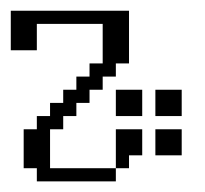

<svg xmlns="http://www.w3.org/2000/svg" viewBox="-20 -288 381 356"><path d="M194.8 23.9V-48.3H243.7V0H219.2V23.9ZM268.1 0V-48.3H316.9V0ZM194.8 -72.8V-121.6H243.7V-72.8ZM268.1 -72.8V-121.6H316.9V-72.8ZM48.3 48.3V23.9H23.9V-48.3H48.3V-72.8H72.8V-97.2H97.2V-121.6H121.6V-146H146V-170.4H170.4V-243.7H48.3V-194.8H0V-268.1H219.2V-170.4H194.8V-146H170.4V-121.6H146V-97.2H121.6V-72.8H97.2V-48.3H72.8V23.9H194.8V48.3Z"/></svg>

Font: FS Mondwest Regular
Style: Regular
Weight: 400
Designer: NZWStudios2024
Foundry: https://fontstruct.com
Version: Version 1.0